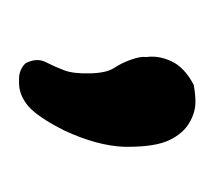

<svg xmlns="http://www.w3.org/2000/svg" viewBox="-32 -121 235 212"><g transform="rotate(90 86.0 -14.5)"><path d="M73.2 -110.4Q83.5 -112.3 92.3 -112.3Q103.5 -112.3 115.2 -105.5Q127 -98.6 134.3 -83.3Q141.6 -67.9 141.6 -37.6V-34.2Q140.6 -3.9 123.5 32.7Q108.4 62.5 96.4 72.5Q84.5 82.5 70.8 82.5Q68.8 82.5 66.9 82.5Q56.2 82.5 49.3 75.2Q43 63 48.1 53Q53.2 43 57.1 32.7Q61 22.5 60.5 4.2Q60.1 -14.2 54.4 -22.7Q48.8 -31.2 45.2 -41.7Q41.5 -52.2 42.5 -58.1Q40.5 -71.3 47.1 -85.7Q53.7 -100.1 73.2 -110.4Z"/></g></svg>

Font: Myanmar Kalay
Style: Regular
Weight: 400
Designer: Khon Soe Zaw Thu
Foundry: PaOh Unicode khonsoezawthu@gmail.com and @hotmail.com
Version: Version 1.20 December 6, 2016